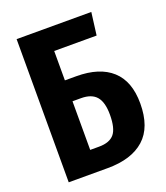

<svg xmlns="http://www.w3.org/2000/svg" viewBox="-129 -782 755 872"><g transform="rotate(-20 248.5 -346.0)"><path d="M481 -226Q481 -111 419 -55.5Q357 0 241 0H53V-692H414L400 -583H195V-441H250Q362 -441 421.5 -387Q481 -333 481 -226ZM334 -225Q334 -285 310.5 -312.5Q287 -340 236 -340H195V-105H238Q289 -105 311.5 -132Q334 -159 334 -225Z"/></g></svg>

Font: Fira Sans Extra Condensed SemiBold
Style: Regular
Weight: 600
Width: 1
Designer: Carrois Corporate & Edenspiekermann AG
Foundry: Carrois Corporate GbR & Edenspiekermann AG
Version: Version 4.203